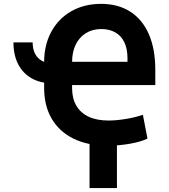

<svg xmlns="http://www.w3.org/2000/svg" viewBox="-20 -736 864 984"><path d="M248.4 -412.1V-309.3Q187.1 -309.3 142.2 -334.6Q97.4 -359.8 73.1 -407Q48.9 -454.3 48.9 -518.6H147.4Q147.4 -468.7 174.1 -440.4Q200.7 -412.1 248.4 -412.1ZM206.2 -285.2V-417.6Q206.2 -506.1 243.2 -573.8Q280.2 -641.6 346.2 -678.9Q412.3 -716.2 498.4 -716.2Q585.1 -716.2 647.6 -676.2Q710.1 -636.2 743 -560.4Q775.9 -484.7 775.9 -378.9V-300.1H314V-419.4H633.3V-438.9Q633.3 -485.2 617.5 -518.7Q601.7 -552.2 571.2 -569.7Q540.7 -587.2 499 -587.2Q454.5 -587.2 420.5 -566.3Q386.4 -545.4 367.9 -507.2Q349.4 -469 349.4 -417.6V-285.2Q349.4 -232.2 370.9 -195Q392.4 -157.7 434 -138Q475.6 -118.3 536.8 -118.3Q575 -118.3 623.4 -126.1Q671.9 -133.9 712.3 -147.6L735.8 -25.9Q704.3 -9.8 646.7 0.5Q589.1 10.7 532.4 10.7Q431.2 10.7 357.9 -24.8Q284.7 -60.4 245.4 -127Q206.2 -193.5 206.2 -285.2ZM579.3 228H438.9V-43.3H579.3Z"/></svg>

Font: Pretendard Std Variable
Style: Regular
Weight: 400
Designer: Base glyphs from Inter by Rasmus Andersson; Hangeul glyphs from Noto Sans CJK(Source Han Sans) by Jang Soo-young and Kan
Foundry: Kil Hyung-jin
Version: Version 1.309;Glyphs 3.2 (3225)